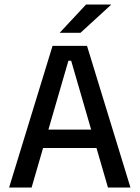

<svg xmlns="http://www.w3.org/2000/svg" viewBox="-20 -846 630 866"><path d="M21 0 217 -639H372.5L568.5 0H467L301 -572H288.5L122.5 0ZM149 -178.5V-261.5H439.5V-178.5ZM368 -825.5H480.5V-824L343 -698H250V-699Z"/></svg>

Font: Anek Gurmukhi Medium
Style: Regular
Weight: 500
Designer: Sarang Kulkarni (Gurmukhi), Yesha Goshar (Latin)
Foundry: Ek Type
Version: Version 1.003